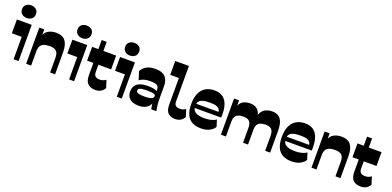

<svg xmlns="http://www.w3.org/2000/svg" viewBox="3 -1782 5643 2763"><g transform="rotate(20 2824.0 -401.0)"><path d="M149.9 -621.5Q106.5 -621.5 75 -647.1Q43.5 -672.8 43.5 -719.5Q43.5 -766.5 74.8 -791.2Q106.2 -816 150.2 -816Q195.8 -816 226.5 -791.2Q257.2 -766.5 257.2 -719.5Q257.2 -672.8 226.4 -647.1Q195.6 -621.5 149.9 -621.5ZM176 0V-342.5H25V-554H252.5V0Z M735 0V-224.3Q735 -291.8 705.5 -323.6Q676 -355.5 601.3 -355.5Q545.8 -355.5 511.4 -341.3Q477 -327 460.7 -297.8Q444.5 -268.5 444.5 -221.8V0H368V-554H444.5V-424.7L433.2 -439.5Q452.5 -508.7 503.9 -538.4Q555.2 -568 623.5 -568Q723 -568 767.2 -510Q811.5 -452 811.5 -334.8V0Z M999.9 -621.5Q956.5 -621.5 925 -647.1Q893.5 -672.8 893.5 -719.5Q893.5 -766.5 924.8 -791.2Q956.2 -816 1000.2 -816Q1045.8 -816 1076.5 -791.2Q1107.2 -766.5 1107.2 -719.5Q1107.2 -672.8 1076.4 -647.1Q1045.6 -621.5 999.9 -621.5ZM1026 0V-342.5H875V-554H1102.5V0Z M1428 14Q1354.7 14 1314 -25.7Q1273.2 -65.5 1273.2 -158V-693H1349.7V-233.2Q1349.7 -187.7 1372.6 -167.9Q1395.5 -148 1438.5 -148Q1493.2 -148 1533.5 -180L1570 -64.5Q1548.7 -27 1514.1 -6.5Q1479.5 14 1428 14ZM1177 -342.5V-554H1545.2V-342.5Z M1729.9 -621.5Q1686.5 -621.5 1655 -647.1Q1623.5 -672.8 1623.5 -719.5Q1623.5 -766.5 1654.8 -791.2Q1686.2 -816 1730.2 -816Q1775.8 -816 1806.5 -791.2Q1837.2 -766.5 1837.2 -719.5Q1837.2 -672.8 1806.4 -647.1Q1775.6 -621.5 1729.9 -621.5ZM1756 0V-342.5H1605V-554H1832.5V0Z M2284.1 0Q2277.6 -27.6 2272.1 -61.7Q2266.6 -95.9 2266.6 -142.3V-298.1Q2266.6 -339.7 2237.4 -358.1Q2208.1 -376.4 2134.7 -376.4Q2075.4 -376.4 2036.4 -363.9Q1997.3 -351.3 1970 -329.9L1930.4 -459Q1948.7 -491 1976 -515.4Q2003.3 -539.9 2044.9 -553.9Q2086.6 -568 2145.9 -568Q2246.4 -568 2294.8 -519.1Q2343.1 -470.1 2343.1 -376.3V-179Q2343.1 -129.3 2348.6 -85.1Q2354.1 -41 2362.1 0ZM2096.4 13.7Q2002.1 13.7 1956.1 -27.6Q1910.1 -69 1910.1 -139.7Q1910.1 -217.4 1963.6 -258.6Q2017.1 -299.7 2127 -299.7Q2195.7 -299.7 2237.3 -285.9Q2278.9 -272 2283.3 -251.3L2277.4 -128.9Q2276.9 -88.7 2254.8 -56.4Q2232.7 -24 2192.6 -5.1Q2152.4 13.7 2096.4 13.7ZM2131.1 -139.3Q2179.7 -139.3 2209.4 -145.9Q2239 -152.4 2252.8 -164.6Q2266.6 -176.9 2266.6 -193.3Q2266.6 -207.9 2255.4 -216.8Q2244.1 -225.7 2215.6 -229.9Q2187 -234 2135.1 -234Q2082.7 -234 2053.6 -228.7Q2024.4 -223.4 2012.6 -213.1Q2000.9 -202.9 2000.9 -186.7Q2000.9 -172.4 2011.2 -161.6Q2021.6 -150.9 2050 -145.1Q2078.4 -139.3 2131.1 -139.3Z M2650.5 14Q2583.2 14 2543.6 -23.9Q2504 -61.7 2504 -150.5V-559.5H2371V-772H2580.5V-232.5Q2580.5 -186.2 2601.9 -167.1Q2623.2 -148 2667.7 -148Q2694 -148 2715.1 -154.9Q2736.2 -161.7 2754.5 -177L2790.2 -64.5Q2768.2 -26.2 2734 -6.1Q2699.7 14 2650.5 14Z M3047.3 13.7Q2966.6 13.7 2911 -16.4Q2855.4 -46.4 2826.8 -109.6Q2798.1 -172.9 2798.1 -271Q2798.1 -365 2826.8 -431.4Q2855.4 -497.7 2911.9 -532.9Q2968.3 -568 3050.3 -568Q3125.9 -568 3176.9 -532.9Q3227.9 -497.9 3252 -423.6Q3276.1 -349.4 3270.7 -232.3H2861.4V-296.3H3235.1L3208.6 -279.1Q3208.6 -311.7 3194.1 -334.1Q3179.6 -356.6 3144.3 -368.2Q3109 -379.9 3045.4 -379.9Q2978.3 -379.9 2938.4 -367.8Q2898.6 -355.7 2881.4 -333.7Q2864.1 -311.7 2864.1 -280V-251Q2864.1 -196.6 2908.3 -168.6Q2952.4 -140.6 3046.4 -140.6Q3107.9 -140.6 3153.6 -153.9Q3199.4 -167.3 3222 -186.7L3254.4 -83.6Q3232.4 -43.9 3179.7 -15.1Q3127 13.7 3047.3 13.7Z M3351 0V-554H3427.5V-426.5L3416.2 -438.7Q3434.5 -508 3481.1 -538Q3527.7 -568 3591.7 -568Q3639 -568 3673.2 -552.5Q3707.5 -537 3729.2 -503.2Q3751 -469.5 3759.5 -416.2L3744 -416.7Q3760.5 -499 3811.2 -533.5Q3862 -568 3930.5 -568Q3990.5 -568 4029.1 -543Q4067.7 -518 4086.4 -465.4Q4105 -412.7 4105 -329.5V0H4028.5V-227.3Q4028.5 -292.8 4001.6 -324.1Q3974.8 -355.5 3907 -355.5Q3858 -355.5 3826.6 -342Q3795.2 -328.5 3780.7 -300Q3766.2 -271.5 3766.2 -227V0H3689.8V-227.3Q3689.8 -292.8 3662.9 -324.1Q3636 -355.5 3568.2 -355.5Q3519.2 -355.5 3487.9 -342Q3456.5 -328.5 3442 -300Q3427.5 -271.5 3427.5 -227V0Z M4434.3 13.7Q4353.6 13.7 4298 -16.4Q4242.4 -46.4 4213.8 -109.6Q4185.1 -172.9 4185.1 -271Q4185.1 -365 4213.8 -431.4Q4242.4 -497.7 4298.9 -532.9Q4355.3 -568 4437.3 -568Q4512.9 -568 4563.9 -532.9Q4614.9 -497.9 4639 -423.6Q4663.1 -349.4 4657.7 -232.3H4248.4V-296.3H4622.1L4595.6 -279.1Q4595.6 -311.7 4581.1 -334.1Q4566.6 -356.6 4531.3 -368.2Q4496 -379.9 4432.4 -379.9Q4365.3 -379.9 4325.4 -367.8Q4285.6 -355.7 4268.4 -333.7Q4251.1 -311.7 4251.1 -280V-251Q4251.1 -196.6 4295.3 -168.6Q4339.4 -140.6 4433.4 -140.6Q4494.9 -140.6 4540.6 -153.9Q4586.4 -167.3 4609 -186.7L4641.4 -83.6Q4619.4 -43.9 4566.7 -15.1Q4514 13.7 4434.3 13.7Z M5105 0V-224.3Q5105 -291.8 5075.5 -323.6Q5046 -355.5 4971.3 -355.5Q4915.8 -355.5 4881.4 -341.3Q4847 -327 4830.7 -297.8Q4814.5 -268.5 4814.5 -221.8V0H4738V-554H4814.5V-424.7L4803.2 -439.5Q4822.5 -508.7 4873.9 -538.4Q4925.2 -568 4993.5 -568Q5093 -568 5137.2 -510Q5181.5 -452 5181.5 -334.8V0Z M5492 14Q5418.7 14 5378 -25.7Q5337.2 -65.5 5337.2 -158V-693H5413.7V-233.2Q5413.7 -187.7 5436.6 -167.9Q5459.5 -148 5502.5 -148Q5557.2 -148 5597.5 -180L5634 -64.5Q5612.7 -27 5578.1 -6.5Q5543.5 14 5492 14ZM5241 -342.5V-554H5609.2V-342.5Z"/></g></svg>

Font: Savate ExtraLight
Style: Regular
Weight: 200
Designer: Max Esnée
Foundry: Plomb Type
Version: Version 2.000